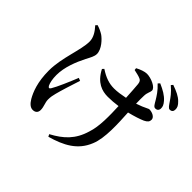

<svg xmlns="http://www.w3.org/2000/svg" viewBox="-208 -1086 1416 1416"><g transform="rotate(45 500.0 -378.0)"><path d="M833 -667C848 -642 857 -622 873 -622C891 -621 903 -632 904 -650C905 -670 899 -685 879 -708C854 -737 817 -758 769 -779L756 -765C797 -727 817 -693 833 -667ZM912 -736C929 -712 940 -691 956 -691C975 -691 985 -703 985 -720C986 -742 978 -758 955 -780C930 -805 896 -821 845 -839L833 -825C877 -788 896 -759 912 -736ZM127 -743C158 -709 183 -671 183 -629C183 -538 121 -400 121 -265C121 -145 152 -70 178 -25C196 5 217 25 242 25C269 25 285 10 285 -17C285 -52 268 -77 268 -110C268 -136 272 -155 278 -178C288 -218 316 -308 338 -374L316 -383C290 -318 248 -220 226 -185C218 -171 209 -172 201 -186C191 -206 184 -239 184 -281C184 -363 219 -450 253 -517C271 -551 286 -577 286 -602C286 -653 234 -706 207 -725C186 -738 168 -747 139 -756ZM566 -715C591 -709 616 -705 635 -696C648 -690 654 -682 657 -660C660 -632 663 -577 666 -525C627 -517 588 -511 555 -511C502 -511 457 -527 402 -563L390 -550C439 -455 505 -435 566 -435C600 -435 635 -438 670 -443C674 -349 677 -236 650 -158C617 -46 552 13 455 65L464 83C588 48 685 -2 731 -117C768 -204 759 -352 753 -459C806 -472 851 -487 878 -499C905 -512 914 -525 914 -544C914 -570 879 -587 848 -587C841 -587 831 -579 795 -564C782 -559 767 -553 749 -547C748 -578 748 -609 749 -630C750 -664 764 -681 764 -698C764 -730 694 -760 650 -760C627 -760 591 -747 564 -732Z"/></g></svg>

Font: Noto Serif SC SemiBold
Style: Regular
Weight: 600
Designer: Ryoko NISHIZUKA 西塚涼子 (kana & ideographs); Frank Grießhammer (Latin, Greek & Cyrillic); Wenlong ZHANG 张文龙 (bopomofo); San
Foundry: Adobe
Version: Version 2.001;hotconv 1.1.0;makeotfexe 2.6.0